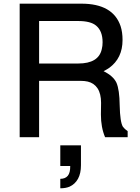

<svg xmlns="http://www.w3.org/2000/svg" viewBox="-20 -749 762 1048"><path d="M193.4 -307.6V0H87.4V-729H424.3Q596.7 -729 638.2 -606.4Q648.9 -573.7 648.9 -530.8Q648.9 -430.7 575.2 -377.9Q570.8 -375 567.6 -373Q564.5 -371.1 561.5 -369.4Q558.6 -367.7 554.9 -365.5Q551.3 -363.3 545.4 -360.4Q598.1 -334.5 615.7 -297.4Q624 -278.3 628.4 -247.6Q632.8 -216.8 633.3 -173.8Q635.3 -82 650.9 -57.1L650.4 -57.6Q660.2 -44.4 676.8 -33.2V0H553.7Q530.8 -53.2 530.8 -124L531.7 -187.5Q531.7 -237.3 512.7 -266.4Q493.7 -295.4 459 -303.7Q441.9 -307.6 421.4 -307.6ZM193.4 -402.3H406.7Q518.6 -402.3 535.6 -481Q540 -497.6 540 -518.1Q540 -579.6 504.9 -608.9Q475.1 -634.3 406.7 -634.3H193.4ZM309.1 44.4H421.9V152.8Q421.9 197.3 405.8 226.8Q389.6 256.3 359.4 270Q350.1 273.9 337.2 276.4Q324.2 278.8 309.1 278.8V227.1Q336.4 227.1 350.1 210.4Q363.8 193.8 363.3 157.2H309.1Z"/></svg>

Font: SolaimanLipi
Style: Bold
Weight: 700
Designer: Solaiman Karim
Foundry: Al Mamun Sumon
Version: Version 2.000